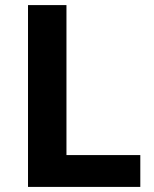

<svg xmlns="http://www.w3.org/2000/svg" viewBox="-20 -734 605 754"><path d="M90 0V-714H241V-125H531V0Z"/></svg>

Font: Noto Sans Telugu
Style: Regular
Weight: 400
Designer: Jelle Bosma - Monotype Design Team
Foundry: Monotype Imaging Inc.
Version: Version 2.003